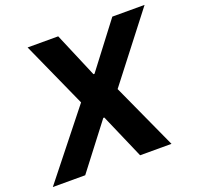

<svg xmlns="http://www.w3.org/2000/svg" viewBox="-144 -863 1026 999"><g transform="rotate(-20 369.5 -363.5)"><path d="M277.7 -727.3 382.8 -479.4H388.5L577.4 -727.3H756L474.4 -363.6L640.3 0H466.6L358.7 -248.2H353L162.6 0H-16.7L272 -363.6L108.3 -727.3Z"/></g></svg>

Font: Inter UI
Style: Bold Italic
Weight: 700
Italic angle: 9.39999°
Designer: Rasmus Andersson
Foundry: rsms
Version: 3.2;8d6f07862